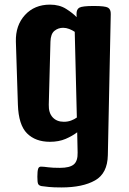

<svg xmlns="http://www.w3.org/2000/svg" viewBox="-20 -613 561 838"><path d="M197.8 5.9Q134.8 5.9 97.9 -31Q61 -67.9 58.1 -156.2L49.3 -431.2Q47.4 -502 88.9 -547.4Q130.4 -592.8 198.2 -592.8Q239.3 -592.8 268.6 -574.2Q297.9 -555.7 314.5 -538.1L314 -551.3Q313.5 -572.3 326.4 -579.6Q339.4 -586.9 389.2 -586.9Q439 -586.9 451.4 -579.6Q463.9 -572.3 463.4 -551.3L450.7 64Q449.2 143.6 395 174.3Q340.8 205.1 248 205.1Q213.9 205.1 193.8 203.1Q173.8 201.2 161.1 199.2Q149.4 196.8 146.2 189.2Q143.1 181.6 143.1 158.2Q143.1 133.8 146.5 123.5Q149.9 113.3 161.1 114.3Q172.9 114.7 191.2 117.2Q209.5 119.6 241.7 119.6Q284.2 119.6 302 104.7Q319.8 89.8 318.8 52.7L316.9 -35.6Q295.9 -19.5 266.4 -6.8Q236.8 5.9 197.8 5.9ZM192.9 -156.2Q191.9 -120.6 209.7 -101.1Q227.5 -81.5 258.8 -81.5Q275.9 -81.5 290.3 -86.9Q304.7 -92.3 315.4 -100.1L306.2 -474.1Q295.4 -481.4 282 -486.6Q268.6 -491.7 255.4 -491.7Q233.9 -491.7 217.5 -478.3Q201.2 -464.8 200.2 -431.2Z"/></svg>

Font: Denk One
Style: Regular
Weight: 400
Designer: Irina Smirnova, Eben Sorkin
Foundry: Sorkin Type Co.f
Version: Version 1.004; ttfautohint (v1.8.4.7-5d5b);gftools[0.9.23]